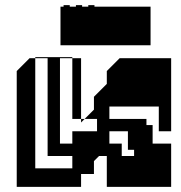

<svg xmlns="http://www.w3.org/2000/svg" viewBox="-20 -726 703 746"><path d="M213 -168V-216H165V-168ZM213 -216H165V-360H117V-72H261V-120H165V-168H261V-216H357V-264H309L345 -300V-350L395 -400V-450L445 -500H645V-216H597V-312H405V-264H549V-240H573V-168H645V-120H501V-144H477V-216H405V-168H453V-120H645V0H395V-120H365L345 -100V-50H295V0H45V-450L95 -500H117V-360H165V-500H117V-504H261V-500H295V-264H309L295 -250V-264H261V-500H213ZM215 -550V-700H227V-706H251V-700H275V-706H299V-700H323V-706H347V-700H565V-550Z"/></svg>

Font: Rubik Broken Fax
Style: Regular
Weight: 400
Designer: Hubert and Fischer, NaN
Foundry: Hubert and Fischer, NaN
Version: Version 2.201